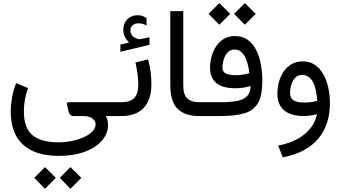

<svg xmlns="http://www.w3.org/2000/svg" viewBox="-20 -738 2166 1221"><path d="M158.2 -178.2 83 -209Q65.9 -170.4 57.1 -119.9Q48.3 -69.3 48.3 -29.8Q48.3 111.8 127.4 182.6Q206.5 253.4 351.6 253.4Q446.3 253.4 517.1 227.8Q587.9 202.1 627.4 157.2Q667 112.3 667 55.7Q667 45.4 665 32.7Q663.1 20 653.3 0H711.4V-87.9H416.5Q409.7 -87.9 406.7 -85Q403.8 -82 405.3 -75.2L416 -30.3Q418.9 -17.6 426.3 -8.8Q433.6 0 447.8 0H507.8Q547.4 0 567.6 15.4Q587.9 30.8 587.9 52.2Q587.9 77.1 567.6 97.9Q547.4 118.7 513.2 134.3Q479 149.9 436.8 158.4Q394.5 167 351.1 167Q241.7 167 186.8 121.8Q131.8 76.7 131.8 -29.3Q131.8 -67.4 138.4 -104.5Q145 -141.6 158.2 -178.2ZM359.9 393.1 428.2 462.4 497.1 393.1 428.2 324.7ZM197.8 393.1 266.1 462.4 335 393.1 266.1 324.7Z M942.9 -203.1Q942.9 -238.8 937.7 -280.5Q932.6 -322.3 921.4 -360.4L841.3 -340.8Q849.6 -306.2 854.5 -268.3Q859.4 -230.5 859.4 -201.7Q859.4 -140.1 833 -114Q806.6 -87.9 750 -87.9H691.9V0H750Q846.2 0 894.5 -52.5Q942.9 -105 942.9 -203.1ZM800.8 -467.3 745.6 -454.6V-408.7L930.7 -453.1V-501L871.1 -488.8Q869.1 -488.3 866.2 -488.3Q862.8 -488.3 860.4 -489.3Q857.9 -490.2 855.5 -490.7Q831.5 -497.6 820.6 -512.2Q809.6 -526.9 809.1 -543Q809.1 -555.2 813 -563.5Q816.9 -571.8 822.8 -577.1Q830.6 -584.5 841.1 -587.2Q851.6 -589.8 860.4 -589.8Q874.5 -589.8 886 -586.7Q897.5 -583.5 912.1 -575.7L911.6 -623.5Q897.9 -631.8 885.7 -636.5Q873.5 -641.1 853.5 -641.1Q834 -641.1 815.7 -633.3Q797.4 -625.5 784.7 -609.9Q775.4 -598.6 769.8 -583.5Q764.2 -568.4 764.2 -549.3Q764.2 -522.5 774.7 -502.7Q785.2 -482.9 800.8 -467.3Z M1257.8 0V-87.9H1245.6Q1197.3 -87.9 1171.4 -111.6Q1145.5 -135.3 1145.5 -197.3V-667H1063V-197.8Q1063 -91.8 1109.6 -45.9Q1156.2 0 1245.6 0Z M1468.8 -649.9 1537.1 -580.6 1606 -649.9 1537.1 -718.3ZM1306.6 -649.9 1375 -580.6 1443.8 -649.9 1375 -718.3ZM1565.9 -272.9Q1544.9 -266.6 1523.9 -263.2Q1502.9 -259.8 1481.9 -259.8Q1439 -259.8 1416.7 -270Q1394.5 -280.3 1394.5 -311.5Q1394.5 -333 1402.3 -358.9Q1410.2 -384.8 1427.2 -403.8Q1444.3 -422.9 1472.2 -422.9Q1495.6 -422.9 1512.2 -408.9Q1528.8 -395 1539.8 -372.6Q1550.8 -350.1 1556.9 -324Q1563 -297.9 1565.9 -272.9ZM1573.7 -190.9Q1573.2 -148.9 1551 -126.5Q1528.8 -104 1486.3 -95.9Q1443.8 -87.9 1382.8 -87.9H1238.3V0H1377.4Q1474.6 0 1534.2 -17.6Q1593.8 -35.2 1621.1 -83.7Q1648.4 -132.3 1648.4 -225.6Q1648.4 -279.8 1638.7 -330.6Q1628.9 -381.3 1608.2 -421.6Q1587.4 -461.9 1554.4 -485.4Q1521.5 -508.8 1475.6 -508.8Q1434.1 -508.8 1404.1 -491Q1374 -473.1 1354.5 -443.6Q1335 -414.1 1325.4 -378.7Q1315.9 -343.3 1315.9 -308.1Q1315.9 -242.2 1356.2 -209.5Q1396.5 -176.8 1475.6 -176.8Q1502 -176.8 1526.6 -180.4Q1551.3 -184.1 1573.7 -190.9Z M1995.1 -12.2Q1983.4 58.6 1919.4 113Q1855.5 167.5 1749 187.5L1778.3 262.7Q1928.2 233.9 2003.2 144.5Q2078.1 55.2 2078.1 -81.1Q2078.1 -131.8 2067.9 -179.7Q2057.6 -227.5 2036.4 -265.4Q2015.1 -303.2 1982.7 -325.4Q1950.2 -347.7 1905.3 -347.7Q1864.3 -347.7 1833.7 -329.8Q1803.2 -312 1783.4 -282.2Q1763.7 -252.4 1753.9 -216.6Q1744.1 -180.7 1744.1 -144.5Q1744.1 -71.3 1787.6 -35.6Q1831.1 0 1915 0Q1931.2 0 1954.8 -3.4Q1978.5 -6.8 1995.1 -12.2ZM1997.1 -97.2Q1977.5 -91.3 1957 -88.6Q1936.5 -85.9 1917.5 -85.9Q1870.1 -85.9 1847.4 -99.6Q1824.7 -113.3 1824.7 -147Q1824.7 -162.6 1828.4 -182.1Q1832 -201.7 1840.6 -219.7Q1849.1 -237.8 1864 -249.5Q1878.9 -261.2 1901.4 -261.2Q1944.3 -261.2 1968.3 -220Q1992.2 -178.7 1997.1 -97.2Z"/></svg>

Font: Vazir Variable Regular
Style: Regular
Weight: 400
Designer: Saber Rastikerdar
Foundry: Saber Rastikerdar
Version: Version 30.1.0